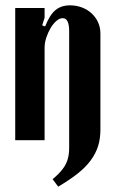

<svg xmlns="http://www.w3.org/2000/svg" viewBox="-20 -525 431 719"><path d="M242 -505Q266 -505 287 -497Q308 -489 323.5 -474.5Q339 -460 347.5 -441Q356 -422 356 -400V-39Q356 -6 347.5 21.5Q339 49 320.5 74.5Q302 100 272 124Q242 148 198 174L177 146Q189 136 200 125Q211 114 220 100.5Q229 87 234 69.5Q239 52 239 29V-408Q239 -457 215 -457Q203 -457 191 -446.5Q179 -436 169.5 -420Q160 -404 153.5 -384.5Q147 -365 147 -346V0H37V-495H147V-459L138 -430L149 -426Q166 -469 187.5 -487Q209 -505 242 -505Z"/></svg>

Font: Moniqa ExtBd Paragraph
Style: Regular
Weight: 800
Designer: Rajesh Rajput
Foundry: Rajesh Rajput
Version: Version 1.000